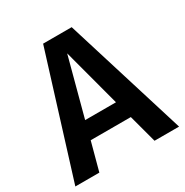

<svg xmlns="http://www.w3.org/2000/svg" viewBox="-165 -820 913 949"><g transform="rotate(-30 291.0 -345.5)"><path d="M587 0H447L404 -160H175L132 0H-5L210 -691H373ZM377 -260 289 -590 201 -260Z"/></g></svg>

Font: Trujillo Medium
Style: Regular
Weight: 500
Designer: Fira Sans original fonts by bBox Type GmbH, Carrois Corporate GbR, & Edenspiekermann AG / Changes by Cristiano Sobral
Foundry: Fira Sans original fonts by bBox Type GmbH, Carrois Corporate GbR, & Edenspiekermann AG / Changes by Cristiano Sobral
Version: Version 4.301;October 17, 2021;FontCreator 14.0.0.2814 64-bi